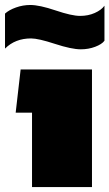

<svg xmlns="http://www.w3.org/2000/svg" viewBox="-28 -754 441 774"><path d="M297.9 -555.2Q260.7 -555.2 193.6 -577.1Q126.5 -599.1 97.2 -599.1Q33.2 -599.1 -7.8 -558.1V-699.2Q8.3 -713.9 36.4 -723.9Q64.5 -733.9 94.2 -733.9Q131.3 -733.9 196.3 -711.9Q261.2 -689.9 294.9 -689.9Q327.6 -689.9 354 -701.7Q380.4 -713.4 393.1 -731V-589.8Q382.8 -575.7 355.7 -565.4Q328.6 -555.2 297.9 -555.2ZM101.1 0V-299.8H35.2L55.2 -474.1H342.8V0Z"/></svg>

Font: Kanit Black
Style: Regular
Weight: 900
Designer: Katatrad Team
Foundry: CadsonDemak
Version: Version 1.000;PS 001.000;hotconv 1.0.88;makeotf.lib2.5.64775